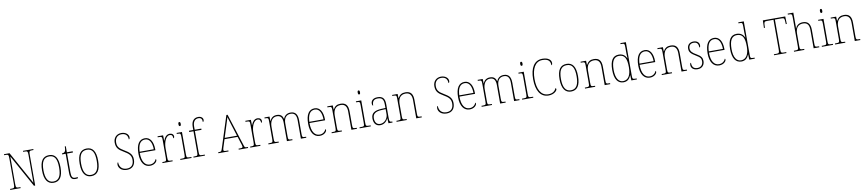

<svg xmlns="http://www.w3.org/2000/svg" viewBox="38 -2270 16979 3778"><g transform="rotate(-10 8528.0 -381.0)"><path d="M45 0H252V-20H216C166 -20 160 -31 160 -108V-648L518 0H543V-606C543 -683 549 -694 599 -694H631V-714H425V-694H462C512 -694 518 -683 518 -606V-59L156 -714H45V-694H79C129 -694 135 -683 135 -606V-108C135 -31 129 -20 79 -20H45Z M911 10C1032 10 1096 -77 1096 -267C1096 -455 1034 -542 915 -542C789 -542 727 -453 727 -267C727 -78 796 10 911 10ZM911 -15C803 -15 755 -106 755 -267C755 -433 800 -517 914 -517C1023 -517 1068 -437 1068 -267C1068 -111 1027 -15 911 -15Z M1344 10C1360 10 1377 9 1396 5V-20C1376 -16 1363 -15 1343 -15C1292 -15 1270 -44 1270 -135V-511H1387V-536H1270V-657H1250C1250 -599 1243 -567 1228 -552C1217 -539 1197 -531 1171 -531V-511H1242V-141C1242 -29 1270 10 1344 10Z M1663 10C1784 10 1848 -77 1848 -267C1848 -455 1786 -542 1667 -542C1541 -542 1479 -453 1479 -267C1479 -78 1548 10 1663 10ZM1663 -15C1555 -15 1507 -106 1507 -267C1507 -433 1552 -517 1666 -517C1775 -517 1820 -437 1820 -267C1820 -111 1779 -15 1663 -15Z M2379 10C2490 10 2545 -62 2545 -170C2545 -285 2467 -329 2383 -381C2301 -430 2258 -467 2258 -555C2258 -637 2302 -699 2390 -699C2470 -699 2515 -656 2515 -574C2528 -574 2536 -587 2536 -614C2536 -671 2478 -724 2390 -724C2291 -724 2230 -651 2230 -561C2230 -454 2277 -410 2370 -356C2475 -294 2517 -255 2517 -166C2517 -73 2473 -15 2379 -15C2281 -15 2231 -74 2229 -167C2215 -167 2209 -146 2209 -125C2209 -61 2262 10 2379 10Z M2838 10C2929 10 2978 -49 2978 -82C2978 -93 2974 -98 2969 -102C2948 -55 2908 -15 2838 -15C2743 -15 2680 -101 2681 -274H2993V-290C2993 -447 2932 -542 2829 -542C2716 -542 2652 -451 2652 -262C2652 -87 2724 10 2838 10ZM2965 -298H2682C2688 -432 2729 -517 2828 -517C2919 -517 2963 -428 2965 -298Z M3087 0H3290V-20H3264C3203 -20 3197 -24 3197 -97V-280C3197 -398 3246 -519 3321 -519C3366 -519 3382 -493 3382 -443C3396 -443 3403 -459 3403 -479C3403 -515 3375 -544 3326 -544C3254 -544 3219 -482 3198 -428H3196L3193 -536H3082V-516H3094C3164 -516 3169 -512 3169 -441V-97C3169 -24 3162 -20 3102 -20H3087Z M3551 -658C3565 -658 3574 -666 3574 -698C3574 -729 3565 -738 3551 -738C3537 -738 3528 -729 3528 -698C3528 -666 3537 -658 3551 -658ZM3444 0H3667V-20H3643C3575 -20 3570 -25 3570 -95V-536H3463V-516H3477C3536 -516 3542 -511 3542 -438V-95C3542 -25 3537 -20 3469 -20H3444Z M3707 0H3935V-20H3887C3831 -20 3824 -26 3824 -100V-511H3956V-536H3824V-600C3824 -688 3860 -747 3935 -747C3995 -747 4009 -710 4009 -658C4019 -658 4031 -671 4031 -697C4031 -739 3994 -772 3936 -772C3848 -772 3796 -712 3796 -600V-536H3710V-511H3796V-100C3796 -26 3790 -20 3733 -20H3707Z M4203 0H4406V-20H4364C4317 -20 4310 -29 4310 -47C4310 -67 4328 -119 4335 -140L4370 -251H4632L4669 -134C4676 -113 4693 -66 4693 -48C4693 -28 4687 -20 4639 -20H4610V0H4797V-20H4781C4739 -20 4734 -24 4721 -63L4513 -714H4489L4286 -81C4269 -27 4264 -20 4222 -20H4203ZM4378 -276 4453 -513C4468 -563 4494 -638 4501 -670C4513 -631 4534 -563 4553 -501L4624 -276Z M4841 0H5044V-20H5018C4957 -20 4951 -24 4951 -97V-280C4951 -398 5000 -519 5075 -519C5120 -519 5136 -493 5136 -443C5150 -443 5157 -459 5157 -479C5157 -515 5129 -544 5080 -544C5008 -544 4973 -482 4952 -428H4950L4947 -536H4836V-516H4848C4918 -516 4923 -512 4923 -441V-97C4923 -24 4916 -20 4856 -20H4841Z M5204 0H5411V-20H5398C5327 -20 5323 -25 5323 -95V-334C5323 -431 5366 -517 5460 -517C5542 -517 5573 -466 5573 -365V0H5684V-20H5674C5606 -20 5601 -25 5601 -95V-349C5601 -442 5640 -518 5738 -518C5820 -518 5852 -463 5852 -365V0H5960V-20H5953C5885 -20 5880 -24 5880 -93V-362C5880 -480 5835 -542 5739 -542C5663 -542 5616 -501 5595 -443H5592C5578 -500 5544 -542 5465 -542C5399 -542 5350 -511 5326 -446H5322L5319 -536H5218V-516H5230C5290 -516 5295 -510 5295 -438V-95C5295 -25 5291 -20 5222 -20H5204Z M6229 10C6320 10 6369 -49 6369 -82C6369 -93 6365 -98 6360 -102C6339 -55 6299 -15 6229 -15C6134 -15 6071 -101 6072 -274H6384V-290C6384 -447 6323 -542 6220 -542C6107 -542 6043 -451 6043 -262C6043 -87 6115 10 6229 10ZM6356 -298H6073C6079 -432 6120 -517 6219 -517C6310 -517 6354 -428 6356 -298Z M6468 0H6672V-20H6660C6592 -20 6587 -25 6587 -95V-334C6587 -439 6630 -517 6738 -517C6828 -517 6861 -455 6861 -365V0H6972V-20H6961C6894 -20 6889 -25 6889 -95V-359C6889 -483 6844 -542 6737 -542C6667 -542 6624 -516 6589 -453H6586L6583 -536H6473V-516H6492C6553 -516 6559 -511 6559 -442V-95C6559 -25 6554 -20 6486 -20H6468Z M7133 -658C7147 -658 7156 -666 7156 -698C7156 -729 7147 -738 7133 -738C7119 -738 7110 -729 7110 -698C7110 -666 7119 -658 7133 -658ZM7026 0H7249V-20H7225C7157 -20 7152 -25 7152 -95V-536H7045V-516H7059C7118 -516 7124 -511 7124 -438V-95C7124 -25 7119 -20 7051 -20H7026Z M7437 10C7525 10 7571 -51 7595 -99H7597L7602 0H7683V-20H7678C7630 -20 7623 -33 7623 -107V-379C7623 -486 7582 -542 7479 -542C7379 -542 7345 -487 7345 -440C7345 -410 7352 -395 7366 -395C7366 -475 7393 -517 7479 -517C7574 -517 7595 -464 7595 -371V-306L7520 -303C7374 -297 7307 -251 7307 -146C7307 -40 7362 10 7437 10ZM7440 -15C7365 -15 7335 -74 7335 -145C7335 -226 7380 -275 7518 -280L7595 -283V-178C7595 -100 7529 -15 7440 -15Z M7764 0H7968V-20H7956C7888 -20 7883 -25 7883 -95V-334C7883 -439 7926 -517 8034 -517C8124 -517 8157 -455 8157 -365V0H8268V-20H8257C8190 -20 8185 -25 8185 -95V-359C8185 -483 8140 -542 8033 -542C7963 -542 7920 -516 7885 -453H7882L7879 -536H7769V-516H7788C7849 -516 7855 -511 7855 -442V-95C7855 -25 7850 -20 7782 -20H7764Z M8766 10C8877 10 8932 -62 8932 -170C8932 -285 8854 -329 8770 -381C8688 -430 8645 -467 8645 -555C8645 -637 8689 -699 8777 -699C8857 -699 8902 -656 8902 -574C8915 -574 8923 -587 8923 -614C8923 -671 8865 -724 8777 -724C8678 -724 8617 -651 8617 -561C8617 -454 8664 -410 8757 -356C8862 -294 8904 -255 8904 -166C8904 -73 8860 -15 8766 -15C8668 -15 8618 -74 8616 -167C8602 -167 8596 -146 8596 -125C8596 -61 8649 10 8766 10Z M9225 10C9316 10 9365 -49 9365 -82C9365 -93 9361 -98 9356 -102C9335 -55 9295 -15 9225 -15C9130 -15 9067 -101 9068 -274H9380V-290C9380 -447 9319 -542 9216 -542C9103 -542 9039 -451 9039 -262C9039 -87 9111 10 9225 10ZM9352 -298H9069C9075 -432 9116 -517 9215 -517C9306 -517 9350 -428 9352 -298Z M9464 0H9671V-20H9658C9587 -20 9583 -25 9583 -95V-334C9583 -431 9626 -517 9720 -517C9802 -517 9833 -466 9833 -365V0H9944V-20H9934C9866 -20 9861 -25 9861 -95V-349C9861 -442 9900 -518 9998 -518C10080 -518 10112 -463 10112 -365V0H10220V-20H10213C10145 -20 10140 -24 10140 -93V-362C10140 -480 10095 -542 9999 -542C9923 -542 9876 -501 9855 -443H9852C9838 -500 9804 -542 9725 -542C9659 -542 9610 -511 9586 -446H9582L9579 -536H9478V-516H9490C9550 -516 9555 -510 9555 -438V-95C9555 -25 9551 -20 9482 -20H9464Z M10380 -658C10394 -658 10403 -666 10403 -698C10403 -729 10394 -738 10380 -738C10366 -738 10357 -729 10357 -698C10357 -666 10366 -658 10380 -658ZM10273 0H10496V-20H10472C10404 -20 10399 -25 10399 -95V-536H10292V-516H10306C10365 -516 10371 -511 10371 -438V-95C10371 -25 10366 -20 10298 -20H10273Z M10801 10C10914 10 10972 -59 10972 -85C10972 -97 10968 -106 10959 -111C10936 -58 10891 -15 10801 -15C10654 -15 10583 -153 10583 -358C10583 -561 10656 -699 10798 -699C10919 -699 10957 -650 10957 -567C10970 -567 10978 -583 10978 -611C10978 -668 10924 -724 10802 -724C10641 -724 10555 -586 10555 -358C10555 -133 10638 10 10801 10Z M11251 10C11372 10 11436 -77 11436 -267C11436 -455 11374 -542 11255 -542C11129 -542 11067 -453 11067 -267C11067 -78 11136 10 11251 10ZM11251 -15C11143 -15 11095 -106 11095 -267C11095 -433 11140 -517 11254 -517C11363 -517 11408 -437 11408 -267C11408 -111 11367 -15 11251 -15Z M11529 0H11733V-20H11721C11653 -20 11648 -25 11648 -95V-334C11648 -439 11691 -517 11799 -517C11889 -517 11922 -455 11922 -365V0H12033V-20H12022C11955 -20 11950 -25 11950 -95V-359C11950 -483 11905 -542 11798 -542C11728 -542 11685 -516 11650 -453H11647L11644 -536H11534V-516H11553C11614 -516 11620 -511 11620 -442V-95C11620 -25 11615 -20 11547 -20H11529Z M12299 10C12378 10 12422 -37 12449 -105H12451L12455 0H12565V-20H12551C12485 -20 12479 -25 12479 -91V-760H12369V-740H12386C12445 -740 12451 -736 12451 -660V-543C12451 -513 12452 -477 12455 -442H12451C12425 -505 12375 -543 12295 -543C12180 -543 12119 -455 12119 -267C12119 -78 12187 10 12299 10ZM12295 -14C12207 -13 12147 -97 12147 -264C12147 -436 12195 -518 12298 -518C12415 -518 12452 -431 12452 -265C12452 -109 12400 -16 12295 -14Z M12825 10C12916 10 12965 -49 12965 -82C12965 -93 12961 -98 12956 -102C12935 -55 12895 -15 12825 -15C12730 -15 12667 -101 12668 -274H12980V-290C12980 -447 12919 -542 12816 -542C12703 -542 12639 -451 12639 -262C12639 -87 12711 10 12825 10ZM12952 -298H12669C12675 -432 12716 -517 12815 -517C12906 -517 12950 -428 12952 -298Z M13064 0H13268V-20H13256C13188 -20 13183 -25 13183 -95V-334C13183 -439 13226 -517 13334 -517C13424 -517 13457 -455 13457 -365V0H13568V-20H13557C13490 -20 13485 -25 13485 -95V-359C13485 -483 13440 -542 13333 -542C13263 -542 13220 -516 13185 -453H13182L13179 -536H13069V-516H13088C13149 -516 13155 -511 13155 -442V-95C13155 -25 13150 -20 13082 -20H13064Z M13780 10C13863 10 13919 -45 13919 -129C13919 -189 13899 -231 13806 -283C13731 -325 13691 -361 13691 -421C13691 -475 13721 -517 13788 -517C13851 -517 13885 -486 13885 -405C13900 -405 13906 -420 13906 -447C13906 -495 13869 -542 13790 -542C13711 -542 13663 -493 13663 -422C13663 -351 13696 -316 13799 -255C13877 -211 13891 -178 13891 -131C13891 -63 13852 -15 13780 -15C13697 -15 13670 -61 13670 -138C13656 -138 13649 -124 13649 -94C13649 -50 13679 10 13780 10Z M14210 10C14301 10 14350 -49 14350 -82C14350 -93 14346 -98 14341 -102C14320 -55 14280 -15 14210 -15C14115 -15 14052 -101 14053 -274H14365V-290C14365 -447 14304 -542 14201 -542C14088 -542 14024 -451 14024 -262C14024 -87 14096 10 14210 10ZM14337 -298H14054C14060 -432 14101 -517 14200 -517C14291 -517 14335 -428 14337 -298Z M14655 10C14734 10 14778 -37 14805 -105H14807L14811 0H14921V-20H14907C14841 -20 14835 -25 14835 -91V-760H14725V-740H14742C14801 -740 14807 -736 14807 -660V-543C14807 -513 14808 -477 14811 -442H14807C14781 -505 14731 -543 14651 -543C14536 -543 14475 -455 14475 -267C14475 -78 14543 10 14655 10ZM14651 -14C14563 -13 14503 -97 14503 -264C14503 -436 14551 -518 14654 -518C14771 -518 14808 -431 14808 -265C14808 -109 14756 -16 14651 -14Z M15306 0H15553V-20H15500C15450 -20 15444 -31 15444 -108V-689H15577C15629 -689 15635 -675 15637 -620L15640 -563H15660L15655 -714H15208L15203 -563H15223L15225 -620C15228 -675 15234 -689 15286 -689H15416V-108C15416 -31 15410 -20 15360 -20H15306Z M15705 0H15912V-20H15898C15830 -20 15825 -25 15825 -95V-334C15825 -460 15882 -517 15974 -517C16062 -517 16097 -466 16097 -361V0H16210V-20H16196C16129 -20 16125 -26 16125 -94V-363C16125 -486 16071 -542 15977 -542C15885 -542 15842 -491 15824 -441H15822C15824 -455 15825 -472 15825 -487V-760H15712V-740H15734C15790 -740 15797 -734 15797 -663V-95C15797 -25 15792 -20 15724 -20H15705Z M16369 -658C16383 -658 16392 -666 16392 -698C16392 -729 16383 -738 16369 -738C16355 -738 16346 -729 16346 -698C16346 -666 16355 -658 16369 -658ZM16262 0H16485V-20H16461C16393 -20 16388 -25 16388 -95V-536H16281V-516H16295C16354 -516 16360 -511 16360 -438V-95C16360 -25 16355 -20 16287 -20H16262Z M16526 0H16730V-20H16718C16650 -20 16645 -25 16645 -95V-334C16645 -439 16688 -517 16796 -517C16886 -517 16919 -455 16919 -365V0H17030V-20H17019C16952 -20 16947 -25 16947 -95V-359C16947 -483 16902 -542 16795 -542C16725 -542 16682 -516 16647 -453H16644L16641 -536H16531V-516H16550C16611 -516 16617 -511 16617 -442V-95C16617 -25 16612 -20 16544 -20H16526Z"/></g></svg>

Font: Noto Serif Armenian SemiCondensed Thin
Style: Regular
Weight: 100
Width: 4
Designer: Monotype Design Team
Foundry: Monotype Imaging Inc.
Version: Version 2.008